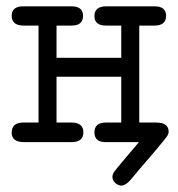

<svg xmlns="http://www.w3.org/2000/svg" viewBox="-20 -450 565 608"><path d="M17 -30Q17 -62 54 -62Q54 -62 102 -62V-369H55Q17 -369 17 -400Q17 -430 54 -430H206Q243 -430 243 -400Q243 -369 207 -369Q207 -369 159 -369V-267H364V-369H316Q279 -369 279 -399Q279 -430 317 -430H469Q506 -430 506 -400Q506 -369 469 -369H421V-62H474Q514 -62 514 -33Q514 -33 514 -32Q514 -25 506.5 -15Q499 -5 462 39Q422 85 393 120Q378 137 365 138Q353 137 344.5 129Q336 121 336 110Q336 102 342 93.5Q348 85 381 46Q404 19 420 0H314Q279 0 279 -31Q279 -62 316 -62H364V-207H159V-62H206Q244 -62 244 -31Q244 0 207 0H56Q17 0 17 -30Z"/></svg>

Font: CMU Typewriter Text
Style: Regular
Weight: 500
Monospace: yes
Version: Version 0.7.0